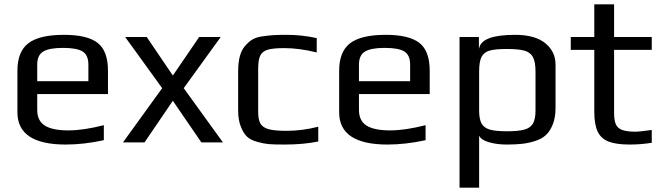

<svg xmlns="http://www.w3.org/2000/svg" viewBox="-20 -654 3034 882"><path d="M60 -138V-329Q60 -417 110.5 -455.5Q161 -494 274 -494Q381 -494 428.5 -457Q476 -420 476 -329V-222H151V-149Q151 -99 186 -77Q221 -55 294 -55Q363 -55 457 -79V-10Q365 10 282 10Q60 10 60 -138ZM386 -281V-357Q386 -401 359.5 -417.5Q333 -434 269 -434Q207 -434 179 -417.5Q151 -401 151 -357V-281Z M725 -249 555 -484H654L774 -307L895 -484H994L824 -249L1004 0H905L774 -191L644 0H545Z M1163 -2Q1132 -10 1115 -26Q1098 -42 1086 -73Q1074 -103 1074 -148V-326Q1074 -407 1105 -442Q1122 -462 1139.5 -472.5Q1157 -483 1185 -487Q1213 -491 1235 -492.5Q1257 -494 1297 -494Q1366 -494 1435 -479V-413Q1355 -433 1286 -433Q1234 -433 1209.5 -425.5Q1185 -418 1175.5 -398.5Q1166 -379 1166 -339V-141Q1166 -104 1176.5 -86Q1187 -68 1214.5 -60.5Q1242 -53 1296 -53Q1369 -53 1442 -72V-4Q1374 10 1287 10Q1237 10 1214.5 8Q1192 6 1163 -2Z M1538 -138V-329Q1538 -417 1588.5 -455.5Q1639 -494 1752 -494Q1859 -494 1906.5 -457Q1954 -420 1954 -329V-222H1629V-149Q1629 -99 1664 -77Q1699 -55 1772 -55Q1841 -55 1935 -79V-10Q1843 10 1760 10Q1538 10 1538 -138ZM1864 -281V-357Q1864 -401 1837.5 -417.5Q1811 -434 1747 -434Q1685 -434 1657 -417.5Q1629 -401 1629 -357V-281Z M2091 -484H2180V-432H2181Q2192 -494 2346 -494Q2438 -494 2485 -455.5Q2532 -417 2532 -357V-158Q2532 -115 2519.5 -83Q2507 -51 2487 -33Q2469 -16 2437.5 -6Q2406 4 2375 7Q2347 10 2307 10Q2263 10 2226.5 -0.5Q2190 -11 2181 -31V208H2091ZM2440 -147V-325Q2440 -370 2428 -392Q2416 -414 2388.5 -421.5Q2361 -429 2308 -429Q2255 -429 2229 -421.5Q2203 -414 2192 -392.5Q2181 -371 2181 -325V-147Q2181 -106 2192.5 -86Q2204 -66 2231 -58.5Q2258 -51 2309 -51Q2361 -51 2388.5 -58.5Q2416 -66 2428 -86Q2440 -106 2440 -147Z M2710 -141V-425H2602V-484H2710V-634H2801V-484H2974V-425H2801V-136Q2801 -100 2809.5 -82Q2818 -64 2839.5 -56.5Q2861 -49 2902 -49Q2915 -49 2974 -57V2Q2923 10 2873 10Q2811 10 2776 -3.5Q2741 -17 2725.5 -49.5Q2710 -82 2710 -141Z"/></svg>

Font: Play
Style: Regular
Weight: 400
Designer: Jonas Hecksher (Cyrillic expansion: Cyreal)
Foundry: Jonas Hecksher, Playtype, e-types AS
Version: Version 2.101; ttfautohint (v1.5.65-e2d9)